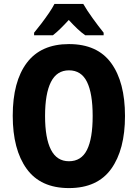

<svg xmlns="http://www.w3.org/2000/svg" viewBox="-20 -950 703 980"><path d="M618 -358Q618 -186 547.5 -88Q477 10 332 10Q187 10 116 -88.5Q45 -187 45 -359Q45 -534 117 -629.5Q189 -725 332 -725Q477 -725 547.5 -628Q618 -531 618 -358ZM210 -358Q210 -245 240 -186Q270 -127 332 -127Q395 -127 424 -185Q453 -243 453 -358Q453 -473 424 -532Q395 -591 332 -591Q270 -591 240 -531.5Q210 -472 210 -358ZM405 -930Q424 -897 452.5 -857.5Q481 -818 509 -783V-770H415Q395 -784 374.5 -803.5Q354 -823 331 -848Q308 -823 287.5 -803Q267 -783 250 -770H154V-783Q170 -802 190.5 -829Q211 -856 229.5 -883Q248 -910 258 -930Z"/></svg>

Font: Noto Sans Thai Cond ExtBd
Style: Regular
Weight: 800
Width: 3
Designer: Monotype Design Team
Foundry: Monotype Imaging Inc.
Version: Version 2.002; ttfautohint (v1.8.4.7-5d5b)